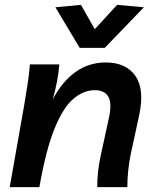

<svg xmlns="http://www.w3.org/2000/svg" viewBox="-20 -770 643 790"><path d="M20 0 79 -334Q88 -387 94 -427Q100 -467 103 -505H224Q219 -438 197 -361Q236 -435 291 -474Q346 -513 415 -513Q499 -513 537.5 -457Q576 -401 552 -293L518 -136Q511 -102 507.5 -68Q504 -34 504 0H380Q380 -64 394 -128L429 -289Q441 -346 425.5 -372.5Q410 -399 370 -399Q324 -399 282 -363.5Q240 -328 204.5 -241Q169 -154 142 0ZM308 -573 208 -740 313 -750 370 -650 462 -750 572 -740 411 -573Z"/></svg>

Font: Livvic SemiBold
Style: Italic
Weight: 600
Italic angle: -10°
Designer: Jacques Le Bailly, Baron von Fonthausen
Version: Version 1.001; ttfautohint (v1.8.2)